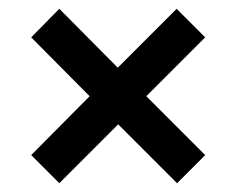

<svg xmlns="http://www.w3.org/2000/svg" viewBox="-20 -589 538 437"><path d="M51 -236 184 -370 51 -504 115 -569 248 -435 382 -569 447 -504 313 -370 447 -236 383 -172 249 -306 115 -172Z"/></svg>

Font: Encode Sans Wide
Style: SemiBold
Weight: 600
Designer: Pablo Impallari, Andres Torresi
Foundry: Pablo Impallari, Andres Torresi
Version: Version 1.000; ttfautohint (v1.00) -l 8 -r 50 -G 200 -x 14 -